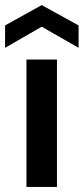

<svg xmlns="http://www.w3.org/2000/svg" viewBox="-37 -735 329 755"><path d="M67 0V-501H187V0ZM-17 -547V-635L127 -715L272 -635V-547L127 -630Z"/></svg>

Font: DM Sans 17pt SemiBold
Style: Regular
Weight: 600
Version: Version 4.004;gftools[0.9.30]